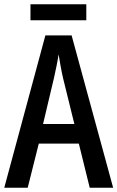

<svg xmlns="http://www.w3.org/2000/svg" viewBox="-20 -881 551 901"><path d="M401 0 350 -207H162L110 0H0L193 -715H316L511 0ZM329 -299 276 -514Q270 -540 264.5 -570.5Q259 -601 255 -626Q251 -599 245 -570Q239 -541 233 -514L182 -299ZM385 -861V-786H123V-861Z"/></svg>

Font: Avrile Sans Condensed Medium
Style: Regular
Weight: 500
Width: 3
Designer: Monotype Design Team
Foundry: Monotype Imaging Inc.
Version: Version 2.001;September 10, 2019;FontCreator 11.5.0.2425 64-